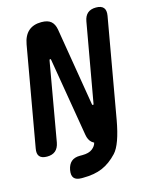

<svg xmlns="http://www.w3.org/2000/svg" viewBox="-146 -828 879 1096"><g transform="rotate(-15 293.5 -280.0)"><path d="M91.8 -638.9Q100.9 -689.8 129.5 -714.9Q158.2 -740 205.4 -740Q243.5 -740 262.4 -723.6Q281.2 -707.3 286.9 -675.3L363.5 -213Q364.5 -210 365.3 -208.5Q366.2 -207 368.2 -207Q370.2 -207 371.7 -208.5Q373.2 -210 373.2 -213L455.5 -677.5Q460.9 -708.9 479 -724.4Q497.1 -740 528.5 -740Q559.9 -740 572.9 -724.4Q585.9 -708.9 580.5 -677.5L477.2 -91.1Q468.1 -40.2 439 -15.1Q409.8 10 362.6 10Q324.5 10 305.8 -6.4Q287.1 -22.7 282.1 -54.7L204.5 -517Q204.5 -520 203.2 -521.5Q201.8 -523 199.8 -523Q197.8 -523 196.8 -521.5Q195.8 -520 194.8 -517L113.5 -52.5Q107.4 -21.1 89.2 -5.6Q70.9 10 39.5 10Q8.1 10 -4.8 -5.6Q-17.6 -21.1 -11.5 -52.5ZM197.7 180Q165.8 180 153.1 164.6Q140.4 149.2 146.2 117.3Q152.3 85.4 170.8 69.6Q189.2 53.9 221.1 53.9H235.3Q275 53.9 295.2 37.7Q315.5 21.6 319.4 2.1L477.2 -90.8Q452 49.9 410.4 94.5Q368.7 139.2 321.3 159.6Q273.9 180 205.6 180Z"/></g></svg>

Font: Maple Mono
Style: Italic
Weight: 400
Italic angle: -10°
Monospace: yes
Designer: subframe7536
Version: Version 7.300